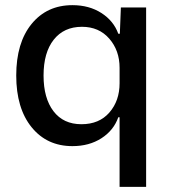

<svg xmlns="http://www.w3.org/2000/svg" viewBox="-20 -558 659 745"><path d="M444 167V-103H439Q421 -52 373.5 -21.5Q326 9 261 9Q162 9 102.5 -64.5Q43 -138 43 -265Q43 -392 102.5 -465Q162 -538 261 -538Q326 -538 373.5 -507.5Q421 -477 439 -427H445L449 -529H547V167ZM296 -76Q365 -76 404.5 -121.5Q444 -167 444 -235V-295Q444 -362 404 -408Q364 -454 298 -454Q228 -454 188.5 -404Q149 -354 149 -265Q149 -177 187.5 -126.5Q226 -76 296 -76Z"/></svg>

Font: Mona Sans Medium
Style: Regular
Weight: 500
Designer: Deni Anggara
Foundry: GitHub
Version: Version 2.000;Glyphs 3.2.3 (3260)